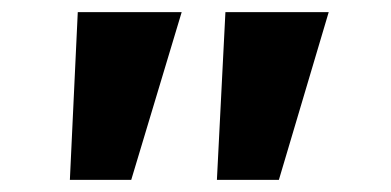

<svg xmlns="http://www.w3.org/2000/svg" viewBox="-20 -720 644 316"><path d="M337 -424 351 -700H521L439 -424ZM95 -424 108 -700H279L196 -424Z"/></svg>

Font: Lexend Peta SemiBold
Style: Regular
Weight: 600
Designer: Bonnie Shaver-Troup, Thomas Jockin
Foundry: Lexend
Version: Version 1.007